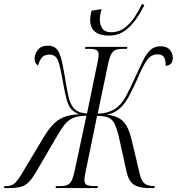

<svg xmlns="http://www.w3.org/2000/svg" viewBox="-85 -951 894 971"><path d="M467 -771Q371 -771 371 -851Q371 -859 372.5 -870Q374 -881 378 -897L429 -905Q420 -875 420 -853Q420 -825 433 -806.5Q446 -788 477 -788Q517 -788 547 -811.5Q577 -835 598 -868Q619 -901 633 -931L645 -925Q635 -905 619.5 -879Q604 -853 582.5 -828Q561 -803 532.5 -787Q504 -771 467 -771ZM-65 0 -62 -10H-51Q-30 -10 -14.5 -21Q1 -32 25 -72L131 -249Q157 -293 181 -319Q205 -345 236.5 -358Q268 -371 314 -373Q289 -384 275 -399.5Q261 -415 252 -447.5Q243 -480 232 -543Q221 -609 209.5 -642Q198 -675 164 -675Q143 -675 129.5 -662.5Q116 -650 107 -619Q90 -632 90 -653Q90 -678 106.5 -699Q123 -720 158 -720Q186 -720 201 -704Q216 -688 225 -652.5Q234 -617 244 -557Q253 -500 261.5 -462Q270 -424 289 -403Q309 -380 355 -377L406 -624Q411 -648 412.5 -658.5Q414 -669 414 -674Q414 -693 402 -698.5Q390 -704 364 -704H345L347 -714H559L557 -704H537Q514 -704 500 -698.5Q486 -693 477 -676Q468 -659 461 -624L409 -376Q437 -377 457.5 -383Q478 -389 495 -399Q528 -421 550.5 -461.5Q573 -502 599 -561Q622 -611 639 -646Q656 -681 676.5 -699Q697 -717 727 -717Q759 -717 774 -699Q789 -681 789 -659Q789 -637 778.5 -628Q768 -619 753 -618Q753 -646 745 -661Q737 -676 711 -676Q679 -676 658 -646.5Q637 -617 611 -555Q588 -503 567 -464Q546 -425 519.5 -401.5Q493 -378 454 -371Q508 -366 536.5 -338.5Q565 -311 581 -243L623 -66Q632 -32 648.5 -21Q665 -10 692 -10H698L695 0H667Q619 0 593 -16.5Q567 -33 556 -78L516 -259Q506 -301 495 -324Q484 -347 464 -356Q444 -365 406 -365L353 -107Q347 -78 344.5 -64Q342 -50 342 -41Q342 -22 353.5 -16Q365 -10 390 -10H410L408 0H196L198 -10H219Q241 -10 255 -15.5Q269 -21 277.5 -38Q286 -55 293 -89L352 -366Q309 -365 284 -354Q259 -343 241.5 -320.5Q224 -298 203 -262L95 -77Q77 -47 60.5 -30Q44 -13 21 -6.5Q-2 0 -39 0Z"/></svg>

Font: Noto Serif Display ExtraCondensed Light
Style: Italic
Weight: 300
Width: 2
Italic angle: -12°
Designer: Monotype Design Team
Foundry: Monotype Imaging Inc.
Version: Version 2.009